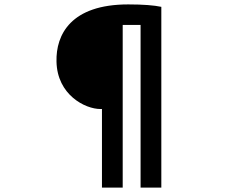

<svg xmlns="http://www.w3.org/2000/svg" viewBox="-20 -794 1040 870"><path d="M435 -300H442V56H536V-681H617V56H711V-763C678 -770 629 -774 561 -774C301 -774 233 -637 236 -515C239 -364 366 -300 435 -300Z"/></svg>

Font: Spoqa Han Sans Neo Bold
Style: Bold
Weight: 700
Designer: [Spoqa Han Sans Neo] Dong-huui Kim  Younghwa Kang  Yujin Lee  [Noto Sans] Ryoko NISHIZUKA  (kana & ideographs); Paul D. 
Foundry: Spoqa (http://www.spoqa-han-sans.com)
Version: Version 1.100;hotconv 1.0.109;makeotfexe 2.5.65596